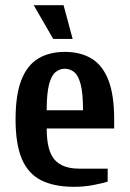

<svg xmlns="http://www.w3.org/2000/svg" viewBox="-20 -710 500 740"><path d="M265 10Q188 10 138 -15.5Q88 -41 64 -98Q40 -155 40 -250Q40 -345 62.5 -402Q85 -459 127.5 -484.5Q170 -510 230 -510Q290 -510 332.5 -484.5Q375 -459 397.5 -402Q420 -345 420 -250V-215H160Q160 -129 190.5 -94.5Q221 -60 285 -60H395V-10Q373 -3 338 3.5Q303 10 265 10ZM160 -285H300Q300 -350 291 -384.5Q282 -419 266 -432Q250 -445 230 -445Q210 -445 194 -432Q178 -419 169 -384.5Q160 -350 160 -285ZM185 -560 110 -690H225L260 -560Z"/></svg>

Font: Cuprum
Style: Regular
Weight: 400
Designer: Jovanny Lemonad
Foundry: Jovanny Lemonad
Version: Version 3.000